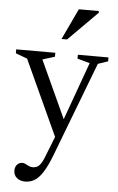

<svg xmlns="http://www.w3.org/2000/svg" viewBox="-62 -719 628 1022"><g transform="rotate(5 252.5 -208.0)"><path d="M293 -76 253.5 18 65.5 -391.5 3.5 -414.5V-435.5H212.5V-414.5L147 -394ZM111 261.5Q85 261.5 67.5 247Q50 232.5 50 207.5Q50 194 55.2 184.2Q60.5 174.5 69.5 169Q78.5 163.5 88 163.5Q98 163.5 106.5 168.2Q115 173 124.8 177.5Q134.5 182 146.5 182Q158 182 168 177.2Q178 172.5 187.2 160Q196.5 147.5 205.5 124.5L262 -19L286 -82L399.5 -396.5L333 -414.5V-435.5H496.5V-414.5L443 -396.5L251 106.5Q228 166.5 206.5 200.2Q185 234 162 247.8Q139 261.5 111 261.5ZM239 -511.5 317 -677H424V-667.5L268.5 -511.5Z"/></g></svg>

Font: Newsreader 24pt
Style: Regular
Weight: 400
Designer: Hugues Gentile
Foundry: Production Type
Version: Version 1.003